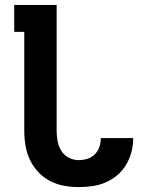

<svg xmlns="http://www.w3.org/2000/svg" viewBox="-20 -755 640 783"><path d="M301 8Q271 8 241 2.5Q211 -3 184 -17Q157 -31 136 -53.5Q115 -76 102 -103.5Q89 -131 84 -161Q79 -191 79 -221V-625H38V-735H211V-221Q211 -200 215 -179Q219 -158 230 -140Q241 -122 260.5 -112Q280 -102 301 -102Q319 -102 336.5 -107.5Q354 -113 366.5 -125.5Q379 -138 385 -155Q391 -172 391 -190V-192H523V-188Q523 -160 515.5 -133Q508 -106 493.5 -82Q479 -58 457.5 -40Q436 -22 410.5 -11Q385 0 357 4Q329 8 301 8Z"/></svg>

Font: Iosevka Extrabold Extended
Style: Regular
Weight: 800
Width: 7
Monospace: yes
Designer: Belleve Invis
Foundry: Belleve Invis
Version: Version 32.5.0; ttfautohint (v1.8.4)